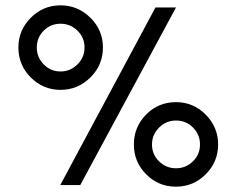

<svg xmlns="http://www.w3.org/2000/svg" viewBox="-20 -693 887 720"><path d="M281 1H206L563 -665H640ZM366 -515Q366 -449 319 -402.5Q272 -356 207 -356Q142 -356 95.5 -402.5Q49 -449 49 -515Q49 -580 95.5 -626.5Q142 -673 207 -673Q272 -673 319 -626.5Q366 -580 366 -515ZM144 -578Q118 -552 118 -515Q118 -478 144 -451.5Q170 -425 207 -425Q244 -425 270.5 -451.5Q297 -478 297 -515Q297 -552 270.5 -578Q244 -604 207 -604Q170 -604 144 -578ZM640 7Q574 7 528 -39.5Q482 -86 482 -151Q482 -217 528 -263.5Q574 -310 640 -310Q705 -310 751.5 -263Q798 -216 798 -151Q798 -86 751.5 -39.5Q705 7 640 7ZM640 -241Q603 -241 576.5 -214.5Q550 -188 550 -151Q550 -114 576.5 -88Q603 -62 640 -62Q677 -62 703.5 -88Q730 -114 730 -151Q730 -188 704 -214.5Q678 -241 640 -241Z"/></svg>

Font: Hind Madurai
Style: Regular
Weight: 400
Designer: Jyotish Sonowal
Foundry: Indian Type Foundry
Version: Version 1.001;PS 1.0;hotconv 1.0.86;makeotf.lib2.5.63406; tt